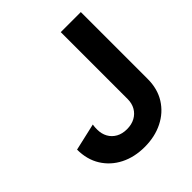

<svg xmlns="http://www.w3.org/2000/svg" viewBox="-200 -858 1004 1004"><g transform="rotate(-45 302.5 -355.5)"><path d="M185.3 -262.6 34.2 -228Q34.2 -154.8 67.9 -100.7Q101.6 -46.7 160.2 -17Q218.8 12.7 294.4 12.7Q370 12.7 429.3 -17Q488.7 -46.7 522.7 -100.7Q556.7 -154.8 556.7 -228V-722.7H408.3V-228Q408.3 -195.8 394.2 -171.1Q380.1 -146.5 354.5 -132.5Q329 -118.6 294.4 -118.6Q260.2 -118.6 235.1 -132.5Q210 -146.5 196.3 -171.1Q182.6 -195.8 182.6 -228Q182.6 -243.7 183.8 -251.9Q185.1 -260.1 185.3 -262.6Z"/></g></svg>

Font: Giphurs SC
Style: Regular
Weight: 400
Version: Version 0.920